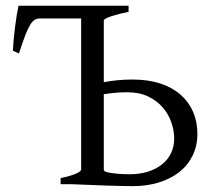

<svg xmlns="http://www.w3.org/2000/svg" viewBox="-20 -635 754 662"><path d="M418.5 -316.9Q395 -316.9 375.2 -314.9Q355.5 -313 337.9 -310.1V-50.8Q337.9 -46.9 342.3 -43.5Q350.6 -40.5 361.3 -38.8Q372.1 -37.1 383.3 -36.1Q394.5 -35.2 405.8 -34.7Q417 -34.2 426.8 -34.2Q461.9 -34.2 490.2 -43.2Q518.6 -52.2 538.8 -68.4Q559.1 -84.5 569.8 -107.2Q580.6 -129.9 580.6 -157.2Q580.6 -184.1 571 -212.4Q561.5 -240.7 541.7 -263.9Q522 -287.1 491.5 -302Q460.9 -316.9 418.5 -316.9ZM660.6 -173.8Q660.6 -132.3 644.3 -98.9Q627.9 -65.4 598.4 -42Q568.8 -18.6 527.8 -5.9Q486.8 6.8 437.5 6.8Q423.3 6.8 401.9 6.3Q380.4 5.9 356.9 5.1Q333.5 4.4 309.8 3.4Q286.1 2.4 267.1 1.7Q248 1 236.3 0.5Q224.6 0 224.6 0H189V-21Q222.2 -27.8 241 -35.9Q259.8 -43.9 259.8 -50.8V-571.3H116.7Q107.4 -571.3 99.6 -566.7Q91.8 -562 83.7 -548.8Q75.7 -535.6 66.7 -512.2Q57.6 -488.8 45.4 -450.7L24.4 -460Q24.9 -474.1 26.9 -495.4Q28.8 -516.6 31.5 -539.1Q34.2 -561.5 37.6 -582Q41 -602.5 43.9 -615.2H423.3V-594.2Q406.7 -590.8 391.4 -586.9Q376 -583 364 -579.1Q352.1 -575.2 345 -571.3Q337.9 -567.4 337.9 -564V-351.6Q359.9 -356 385.3 -358.4Q410.6 -360.8 437.5 -360.8Q490.7 -360.8 532.5 -347.2Q574.2 -333.5 602.5 -308.6Q630.9 -283.7 645.8 -249.3Q660.6 -214.8 660.6 -173.8Z"/></svg>

Font: Gentium
Style: Regular
Weight: 400
Designer: J. Victor Gaultney
Version: Version 1.03; 2011; OFL 1.1 release